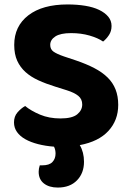

<svg xmlns="http://www.w3.org/2000/svg" viewBox="-20 -644 586 864"><path d="M252 -111Q305 -111 327.5 -129.5Q350 -148 350 -174Q350 -198 332.5 -212.5Q315 -227 280 -238L229 -254Q187 -267 153 -282.5Q119 -298 95 -319.5Q71 -341 57.5 -370.5Q44 -400 44 -442Q44 -526 107.5 -575Q171 -624 284 -624Q327 -624 363.5 -618Q400 -612 426 -599.5Q452 -587 467 -569Q482 -551 482 -527Q482 -504 470.5 -486.5Q459 -469 444 -457Q421 -473 383 -484Q345 -495 300 -495Q252 -495 229 -480Q206 -465 206 -442Q206 -422 221 -411.5Q236 -401 268 -390L322 -372Q369 -356 404.5 -337.5Q440 -319 464 -295.5Q488 -272 500 -241.5Q512 -211 512 -172Q512 -103 468 -55Q424 -7 339 9Q358 41 358 84Q358 135 326.5 167.5Q295 200 240 200Q201 200 177.5 181.5Q154 163 154 129Q154 115 159 100H170Q202 100 216 85Q230 70 230 47Q230 40 228.5 32Q227 24 223 16Q184 13 151 4.5Q118 -4 94 -17.5Q70 -31 56.5 -50Q43 -69 43 -93Q43 -120 58.5 -138Q74 -156 93 -167Q120 -145 160.5 -128Q201 -111 252 -111Z"/></svg>

Font: Baloo Chettan 2
Style: Bold
Weight: 700
Designer: Maithili Shingre, Unnati Kotecha and Ek Type
Foundry: Ek Type
Version: Version 1.640;hotconv 1.0.111;makeotfexe 2.5.65597; ttfautoh